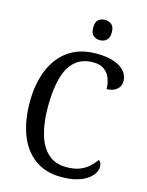

<svg xmlns="http://www.w3.org/2000/svg" viewBox="-136 -1005 842 1098"><g transform="rotate(15 285.5 -456.5)"><path d="M335 10Q243 10 179.5 -36Q116 -82 84 -164.5Q52 -247 52 -358Q52 -467 86 -549.5Q120 -632 186 -678Q252 -724 350 -724Q413 -724 455 -709Q497 -694 518 -668.5Q539 -643 539 -611Q539 -580 516 -561.5Q493 -543 457 -543Q457 -574 446.5 -603.5Q436 -633 411.5 -652Q387 -671 345 -671Q279 -671 237.5 -634Q196 -597 177.5 -527Q159 -457 159 -358Q159 -266 179 -197Q199 -128 241 -90Q283 -52 350 -52Q396 -52 427.5 -64.5Q459 -77 481 -97Q503 -117 519 -140Q527 -135 531.5 -125.5Q536 -116 536 -102Q536 -84 524 -64.5Q512 -45 488 -28Q464 -11 426 -0.5Q388 10 335 10ZM347 -803Q324 -803 308 -816.5Q292 -830 292 -863Q292 -897 308 -910Q324 -923 347 -923Q369 -923 385.5 -910Q402 -897 402 -863Q402 -830 385.5 -816.5Q369 -803 347 -803Z"/></g></svg>

Font: Noto Serif SemiCondensed
Style: Regular
Weight: 400
Width: 4
Designer: Monotype Design Team
Foundry: Monotype Imaging Inc.
Version: Version 2.013